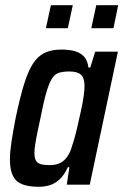

<svg xmlns="http://www.w3.org/2000/svg" viewBox="-20 -708 473 736"><path d="M128 8Q90 8 65.5 -1.5Q41 -11 29.5 -34Q18 -57 18 -97Q18 -125 24 -164.5Q30 -204 40 -256Q56 -332 71.5 -383Q87 -434 106 -463.5Q125 -493 151.5 -505.5Q178 -518 215 -518Q246 -518 268 -511.5Q290 -505 303 -490Q316 -475 319 -449H326L345 -510H432L324 0H236L246 -67H240Q226 -36 207.5 -19.5Q189 -3 169 2.5Q149 8 128 8ZM171 -75Q190 -75 205.5 -81Q221 -87 232.5 -100.5Q244 -114 252 -135Q257 -149 264 -173Q271 -197 277.5 -226Q284 -255 290.5 -284Q297 -313 300.5 -338Q304 -363 304 -377Q304 -409 290.5 -421.5Q277 -434 246 -434Q222 -434 206 -429Q190 -424 179 -406.5Q168 -389 157.5 -353Q147 -317 135 -255Q124 -205 118 -173Q112 -141 112 -121Q112 -102 118 -92Q124 -82 137 -78.5Q150 -75 171 -75ZM330 -600 349 -688H433L415 -600ZM156 -600 175 -688H259L240 -600Z"/></svg>

Font: Saira Condensed Medium
Style: Italic
Weight: 500
Width: 3
Italic angle: -12°
Designer: Hector Gatti with collaboration of the Omnibus-Type team
Foundry: Omnibus-Type
Version: Version 1.101